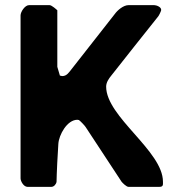

<svg xmlns="http://www.w3.org/2000/svg" viewBox="-20 -727 674 747"><path d="M173 -707H93C77 -707 60 -681 60 -667V-33C60 -22 72 0 87 0H180C190 0 199 -11 200 -20C200 -42 205 -145 207 -167C209 -202 241 -261 281 -261C282 -261 286 -260 287 -260C292 -257 310 -238 313 -233L453 -20C457 -15 472 0 480 0H600C616 0 614 -9 614 -20C614 -140 393 -272 393 -390C393 -406 403 -421 413 -433C440 -468 566 -626 593 -660C597 -663 606 -682 607 -687C609 -700 588 -707 580 -707H480C460 -707 437 -687 427 -673L260 -460C248 -445 240 -431 222 -431C220 -431 214 -433 213 -433L203 -467V-687C200 -690 181 -707 173 -707Z"/></svg>

Font: Asimov Print
Style: C
Weight: 500
Designer: Google
Version: Version 2.000980: 2014